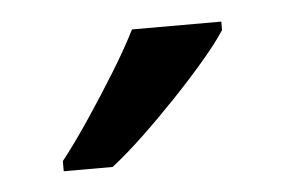

<svg xmlns="http://www.w3.org/2000/svg" viewBox="-28 -800 337 227"><g transform="rotate(-5 140.5 -686.0)"><path d="M241 -756Q232 -742 215 -722Q198 -702 177.5 -680.5Q157 -659 136.5 -639.5Q116 -620 98 -606H40V-618Q55 -637 72.5 -663Q90 -689 107 -716.5Q124 -744 135 -766H241Z"/></g></svg>

Font: Noto Sans Adlam
Style: Regular
Weight: 400
Designer: Mark Jamra, Neil Patel
Foundry: JamraPatel LLC
Version: Version 3.001